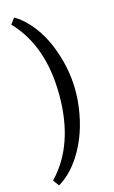

<svg xmlns="http://www.w3.org/2000/svg" viewBox="-160 -941 722 1217"><g transform="rotate(-15 200.5 -332.0)"><path d="M38.1 0ZM217.3 -332.5Q217.3 -6.8 38.6 179.2L67.4 218.3Q148.5 170.9 210 75.2Q293.5 -55.2 316.4 -229.5Q323.7 -282.7 323.7 -332.5Q323.7 -491.7 259.8 -645Q216.3 -748 145.5 -821.3Q109.9 -858.4 67.4 -883.3L38.6 -844.2Q217.3 -658.2 217.3 -332.5Z"/></g></svg>

Font: Arbutus Slab
Style: Regular
Weight: 400
Designer: Karolina Lach
Foundry: Karolina Lach
Version: Version 1.001; ttfautohint (v0.92) -l 10 -r 16 -G 200 -x 7 -